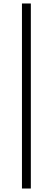

<svg xmlns="http://www.w3.org/2000/svg" viewBox="-20 -816 303 1102"><path d="M106 -796V266H157V-796Z"/></svg>

Font: Noto Serif Tangut
Style: Regular
Weight: 400
Designer: YANG Xicheng
Foundry: Liu Zhao Studio
Version: Version 2.169